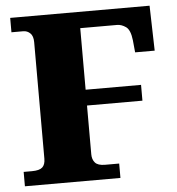

<svg xmlns="http://www.w3.org/2000/svg" viewBox="-52 -762 747 811"><g transform="rotate(-5 322.0 -357.0)"><path d="M21 0V-61H56Q88 -61 100.5 -72.5Q113 -84 113 -109V-603Q113 -629 100.5 -641Q88 -653 71 -653H21V-714H612L617 -523H534L529 -575Q524 -619 505.5 -632Q487 -645 468 -645H312V-384H547V-317H312V-110Q312 -88 324 -74.5Q336 -61 366 -61H426V0Z"/></g></svg>

Font: Noto Serif Telugu Black
Style: Regular
Weight: 900
Designer: Jelle Bosma - Monotype Design Team
Foundry: Monotype Imaging Inc.
Version: Version 2.005; ttfautohint (v1.8.4.7-5d5b)